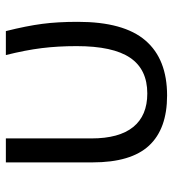

<svg xmlns="http://www.w3.org/2000/svg" viewBox="12 -587 585 649"><g transform="rotate(-90 304.5 -262.5)"><path d="M306.2 9.8Q193.4 9.8 136.7 -51.3Q80.1 -112.3 80.1 -242.2V-535.2H161.1V-246.1Q161.1 -152.3 199.7 -104.7Q238.3 -57.1 313 -57.1Q394.5 -57.1 433.8 -115.2Q473.1 -173.3 473.1 -295.9Q473.1 -359.4 466.3 -414.1Q459.5 -468.8 442.9 -535.2H523.9Q541.5 -464.8 548.3 -412.6Q555.2 -360.4 555.2 -292Q555.2 -136.7 492.2 -63.5Q429.2 9.8 306.2 9.8Z"/></g></svg>

Font: Zoram GWebM
Style: Regular
Weight: 400
Foundry: Ascender Corporation
Version: Version 1.000